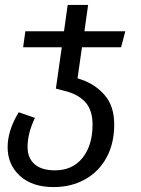

<svg xmlns="http://www.w3.org/2000/svg" viewBox="-20 -546 572 780"><path d="M313 -354 295 -228 315 -221Q369 -202 406.5 -158Q444 -114 444 -40Q444 37 412.5 94.5Q381 152 325 183Q269 214 198 214Q111 214 61 168.5Q11 123 11 52Q11 -16 56 -90L122 -67Q92 -5 92 51Q92 96 120.5 121Q149 146 203 146Q275 146 315.5 95Q356 44 356 -40Q356 -95 330 -127Q304 -159 253 -174L207 -186L231 -354H74L83 -419H240L255 -526H338L323 -419H489L472 -354Z"/></svg>

Font: FiraGO Book
Style: Italic
Weight: 350
Italic angle: -8°
Designer: bBox Type GmbH
Foundry: bBox Type GmbH
Version: Version 1.001